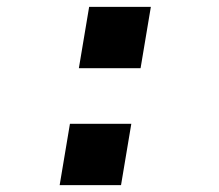

<svg xmlns="http://www.w3.org/2000/svg" viewBox="-20 -540 640 560"><path d="M390 -341H210L240 -520H420ZM154 0 184 -179H363L333 0Z"/></svg>

Font: Iosevka SS04 XBd Ex Obl
Style: Regular
Weight: 800
Width: 7
Italic angle: -9°
Monospace: yes
Designer: Belleve Invis
Foundry: Belleve Invis
Version: Version 19.0.0; ttfautohint (v1.8.4)